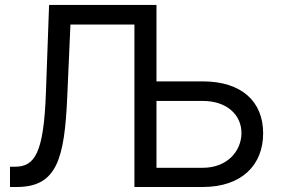

<svg xmlns="http://www.w3.org/2000/svg" viewBox="-20 -747 1122 767"><path d="M19.9 0H46.9C207.4 0 237.6 -112.2 248.6 -359.4L261.4 -649.1H517V0H789.8C946 0 1031.2 -88.1 1031.2 -214.5C1031.2 -340.9 946 -421.9 789.8 -421.9H605.1V-727.3H176.1L163.4 -376.4C154.8 -133.5 118.3 -81 39.8 -81H19.9ZM605.1 -76.7V-343.8H789.8C889.2 -343.8 944.6 -285.5 944.6 -215.9C944.6 -144.9 889.2 -76.7 789.8 -76.7Z"/></svg>

Font: Magic Ui Pro
Style: Regular
Weight: 400
Designer: Stefan Endress, Andreas Faust
Version: Version 1.000;FEAKit 1.0